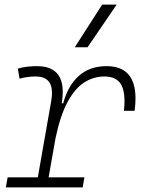

<svg xmlns="http://www.w3.org/2000/svg" viewBox="-20 -815 626 835"><path d="M5.4 0 13.2 -43.9H144.5L203.1 -377.9Q206.1 -396 206.1 -411.1Q206.1 -482.4 134.8 -482.4Q98.6 -482.4 64.9 -472.7L57.6 -516.6Q78.1 -522.9 98.9 -525.1Q119.6 -527.3 140.6 -527.3Q252.9 -527.3 252.9 -415.5Q252.9 -393.1 248.5 -365.7H254.9Q275.4 -442.9 323 -485.1Q370.6 -527.3 443.4 -527.3Q569.3 -527.3 569.3 -386.7Q569.3 -361.8 565.4 -333H519Q521.5 -356 521.5 -375.5Q521.5 -419.9 507.8 -445.8Q487.3 -482.4 433.6 -482.4Q387.7 -482.4 347.2 -457Q306.6 -431.6 274.7 -373Q242.7 -314.5 221.7 -215.3L191.4 -43.9H347.2L339.4 0ZM305.2 -609.4 424.3 -794.9H487.3L360.8 -609.4Z"/></svg>

Font: CaskaydiaCove NFP ExtraLight
Style: Italic
Weight: 200
Italic angle: -10°
Designer: Aaron Bell
Foundry: Saja Typeworks
Version: Version 2111.001; VTT 6.35;Nerd Fonts 3.1.1